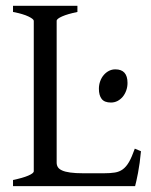

<svg xmlns="http://www.w3.org/2000/svg" viewBox="-20 -635 516 655"><path d="M460.9 -119.1Q457 -76.7 450.9 -45.4Q444.8 -14.2 440.9 0H24.4V-21Q57.6 -27.8 76.4 -35.9Q95.2 -43.9 95.2 -50.8V-564Q95.2 -569.8 77.4 -578.6Q59.6 -587.4 24.4 -594.2V-615.2H244.1V-594.2Q210.9 -587.4 192.1 -579.1Q173.3 -570.8 173.3 -564V-80.1Q173.3 -71.3 177.5 -64.7Q181.6 -58.1 191.9 -53.5Q202.1 -48.8 219.7 -46.4Q237.3 -43.9 264.2 -43.9H334Q356.4 -43.9 371.8 -46.4Q387.2 -48.8 398.9 -57.4Q410.6 -65.9 420.2 -82.5Q429.7 -99.1 439.9 -127.9ZM415 -352.1Q415 -338.4 410.6 -326.2Q406.2 -314 398.7 -304.9Q391.1 -295.9 380.9 -290.5Q370.6 -285.2 358.4 -285.2Q336.4 -285.2 326.9 -297.4Q317.4 -309.6 317.4 -332Q317.4 -345.7 321.8 -357.9Q326.2 -370.1 334 -379.2Q341.8 -388.2 351.8 -393.3Q361.8 -398.4 373.5 -398.4Q415 -398.4 415 -352.1Z"/></svg>

Font: Noto Serif Devanagari
Style: Regular
Weight: 400
Designer: Monotype Design Team
Foundry: Monotype Imaging Inc.
Version: Version 1.01